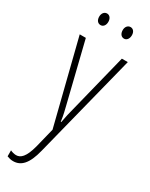

<svg xmlns="http://www.w3.org/2000/svg" viewBox="-241 -746 809 1034"><g transform="rotate(30 163.5 -229.0)"><path d="M62 -664C62 -643 73 -628 91 -628C107 -628 119 -642 119 -664C119 -686 107 -700 91 -700C73 -700 62 -684 62 -664ZM208 -665C208 -643 219 -628 237 -628C253 -628 265 -643 265 -665C265 -687 253 -700 237 -700C220 -700 208 -685 208 -665ZM19 -529 149 -11 119 110C99 186 74 206 47 206C35 206 21 202 11 197V234C24 239 35 242 49 242C97 242 132 209 155 116L318 -529H281L189 -160C182 -134 176 -109 169 -70H166C163 -89 163 -100 148 -159L57 -529Z"/></g></svg>

Font: Noto Sans Hebrew ExtraCondensed ExtraLight
Style: Regular
Weight: 200
Width: 2
Designer: Monotype Design Team
Foundry: Monotype Imaging Inc.
Version: Version 2.004